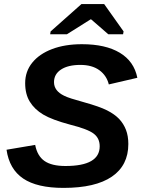

<svg xmlns="http://www.w3.org/2000/svg" viewBox="-20 -916 707 946"><path d="M293 9.8Q162.6 9.8 94.2 -36.4Q25.9 -82.5 12.2 -178.2L153.3 -202.1Q163.6 -147.9 199 -123Q234.4 -98.1 302.7 -98.1Q471.2 -98.1 471.2 -195.3Q471.2 -234.9 441.9 -257.3Q413.1 -279.8 325.7 -301.8Q236.3 -325.7 192.9 -351.6Q149.9 -377.4 127 -414.8Q104 -452.1 104 -506.3Q104 -564 138.9 -607.2Q173.8 -650.4 236.8 -674.3Q299.8 -698.2 383.8 -698.2Q500 -698.2 570.3 -656Q640.6 -613.8 656.7 -532.7L516.1 -500Q505.4 -543.9 469.5 -570.1Q433.6 -596.2 376 -596.2Q315.4 -596.2 280.8 -573.5Q246.1 -550.8 246.1 -511.2Q246.1 -468.3 295.9 -444.3Q308.1 -438 332.3 -430.2Q356.4 -422.4 392.6 -412.6Q470.2 -391.1 507.3 -372.3Q544.4 -353.5 566.9 -330.1Q588.9 -306.6 600.6 -276.4Q612.3 -246.1 612.3 -206.5Q612.3 -101.1 531.2 -45.7Q450.2 9.8 293 9.8ZM426.8 -820.8 309.6 -747.1H227.1L229.5 -761.2L381.3 -896H493.2L588.9 -761.2L586.4 -747.1H513.7L428.7 -820.8Z"/></svg>

Font: Arimo
Style: Bold Italic
Weight: 700
Italic angle: -12°
Designer: Steve Matteson
Foundry: Monotype Imaging Inc.
Version: Version 1.33